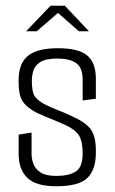

<svg xmlns="http://www.w3.org/2000/svg" viewBox="-20 -643 400 669"><path d="M176 6Q105 6 75 -23.5Q45 -53 45 -106V-174L90 -181V-108Q90 -88 97 -70.5Q104 -53 122.5 -41.5Q141 -30 176 -30Q219 -30 243.5 -45Q268 -60 268 -108Q268 -150 255.5 -170.5Q243 -191 207 -208Q198 -212 177.5 -220.5Q157 -229 136.5 -237.5Q116 -246 108 -250Q71 -270 58 -291.5Q45 -313 45 -353V-365Q45 -422 77.5 -448.5Q110 -475 182 -475Q253 -475 283.5 -450Q314 -425 314 -369V-299L268 -293V-364Q268 -408 245 -423.5Q222 -439 180 -439Q139 -439 120 -426.5Q101 -414 96 -396Q91 -378 91 -362Q91 -325 99.5 -310Q108 -295 133 -281Q153 -270 183.5 -258.5Q214 -247 237 -235Q281 -215 297.5 -190.5Q314 -166 314 -119V-110Q314 -52 284.5 -23Q255 6 176 6ZM71 -534 156 -623H206L290 -534H255L182 -598L108 -534Z"/></svg>

Font: Smooch Sans
Style: Regular
Weight: 400
Designer: Robert E. Leuschke
Foundry: Robert E. Leuschke
Version: Version 1.010; ttfautohint (v1.8.3)